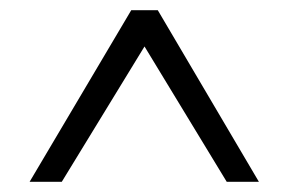

<svg xmlns="http://www.w3.org/2000/svg" viewBox="-20 -675 566 376"><path d="M424 -319 263 -584 101 -319H38L237 -655H289L487 -319Z"/></svg>

Font: Ibarra Real Nova
Style: Regular
Weight: 400
Designer: Jose Maria Ribagorda & Octavio Pardo
Foundry: Jose Maria Ribagorda
Version: Version 1.014